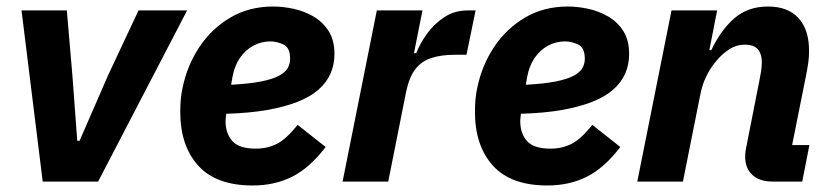

<svg xmlns="http://www.w3.org/2000/svg" viewBox="-20 -557 2549 589"><path d="M281 0H111L46 -525H185L202 -327L217 -125H224L312 -327L405 -525H554Z M755 12Q643 12 588 -49Q533 -110 533 -214Q533 -233 534.5 -251Q536 -269 540 -287Q554 -356 591.5 -412.5Q629 -469 686.5 -503Q744 -537 818 -537Q848 -537 880.5 -530Q913 -523 941.5 -506.5Q970 -490 988 -462Q1006 -434 1006 -391Q1006 -359 994 -331.5Q982 -304 957 -282Q932 -260 892.5 -244.5Q853 -229 799 -219.5Q745 -210 674 -208Q673 -199 672.5 -194Q672 -189 672 -185Q672 -148 692.5 -124.5Q713 -101 765 -101Q800 -101 829 -115.5Q858 -130 893 -174L979 -106Q930 -42 876.5 -15Q823 12 755 12ZM810 -430Q781 -430 756.5 -416.5Q732 -403 715.5 -378.5Q699 -354 693 -320L689 -297Q745 -300 780.5 -307Q816 -314 835.5 -324.5Q855 -335 862.5 -348Q870 -361 870 -377Q870 -411 849.5 -420.5Q829 -430 810 -430Z M1171 0H1031L1136 -525H1276L1250 -394H1257Q1268 -423 1289.5 -453Q1311 -483 1342.5 -504Q1374 -525 1414 -525H1439L1411 -389H1376Q1332 -389 1301.5 -378.5Q1271 -368 1253 -343.5Q1235 -319 1226 -276Z M1659 12Q1547 12 1492 -49Q1437 -110 1437 -214Q1437 -233 1438.5 -251Q1440 -269 1444 -287Q1458 -356 1495.5 -412.5Q1533 -469 1590.5 -503Q1648 -537 1722 -537Q1752 -537 1784.5 -530Q1817 -523 1845.5 -506.5Q1874 -490 1892 -462Q1910 -434 1910 -391Q1910 -359 1898 -331.5Q1886 -304 1861 -282Q1836 -260 1796.5 -244.5Q1757 -229 1703 -219.5Q1649 -210 1578 -208Q1577 -199 1576.5 -194Q1576 -189 1576 -185Q1576 -148 1596.5 -124.5Q1617 -101 1669 -101Q1704 -101 1733 -115.5Q1762 -130 1797 -174L1883 -106Q1834 -42 1780.5 -15Q1727 12 1659 12ZM1714 -430Q1685 -430 1660.5 -416.5Q1636 -403 1619.5 -378.5Q1603 -354 1597 -320L1593 -297Q1649 -300 1684.5 -307Q1720 -314 1739.5 -324.5Q1759 -335 1766.5 -348Q1774 -361 1774 -377Q1774 -411 1753.5 -420.5Q1733 -430 1714 -430Z M2075 0H1935L2040 -525H2180L2156 -403H2162Q2192 -466 2233.5 -501.5Q2275 -537 2336 -537Q2397 -537 2429.5 -501.5Q2462 -466 2462 -401Q2462 -382 2459.5 -364.5Q2457 -347 2453 -327L2410 -112H2463L2441 0H2350Q2310 0 2288 -20.5Q2266 -41 2266 -76Q2266 -85 2267 -92.5Q2268 -100 2269 -104L2310 -312Q2313 -326 2315 -339.5Q2317 -353 2317 -368Q2317 -391 2305 -405.5Q2293 -420 2264 -420Q2239 -420 2217.5 -406Q2196 -392 2179 -372Q2161 -351 2148 -325.5Q2135 -300 2129 -270Z"/></svg>

Font: IBM Plex Sans Var
Style: Italic
Weight: 400
Italic angle: -11.31°
Designer: Mike Abbink, Paul van der Laan, Pieter van Rosmalen
Foundry: Bold Monday
Version: Version 1.001